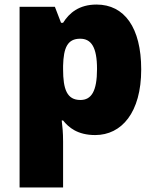

<svg xmlns="http://www.w3.org/2000/svg" viewBox="-20 -583 683 843"><path d="M404 -563C327 -563 284 -526 257 -483H248L221 -553H66V240H257V38C257 -1 254 -29 251 -54H257C281 -24 320 10 398 10C514 10 600 -89 600 -278C600 -462 526 -563 404 -563ZM332 -413C380 -413 406 -377 406 -280C406 -182 381 -144 333 -144C274 -144 257 -191 257 -279V-294C259 -373 276 -413 332 -413Z"/></svg>

Font: Noto Sans Gujarati Black
Style: Regular
Weight: 900
Designer: Jelle Bosma - Monotype Design Team, Universal Thirst
Foundry: Monotype Imaging Inc.
Version: Version 2.106